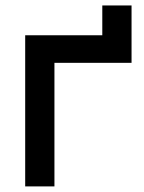

<svg xmlns="http://www.w3.org/2000/svg" viewBox="-20 -666 515 686"><path d="M174.5 0H70V-540H345.5V-646.5H450V-441.5H174.5Z"/></svg>

Font: Hauora SemiBold
Style: Regular
Weight: 600
Designer: Wayne Shih
Foundry: WCYS
Version: Version 1.001